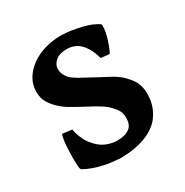

<svg xmlns="http://www.w3.org/2000/svg" viewBox="-120 -568 659 683"><g transform="rotate(-30 209.0 -227.0)"><path d="M381.8 -138.2Q381.8 -104 371.1 -79.1Q358.9 -52.2 344.2 -37.1Q328.1 -21 306.2 -9.8Q289.1 -1 263.2 5.9Q245.1 10.7 222.2 13.2Q196.3 15.1 188 15.1Q184.1 15.1 178 14.6Q171.9 14.2 165 13.2Q158.2 12.2 153.8 12.2Q136.7 11.2 117.2 5.9Q94.2 1 79.1 -4.9Q60.1 -11.7 43.9 -21Q40 -22.9 39.1 -38.1Q38.1 -49.3 38.1 -76.2Q38.1 -90.3 40 -122.1Q41 -141.1 46.9 -164.1L86.9 -159.2Q90.8 -136.2 103 -111.8Q111.8 -93.8 129.9 -76.2Q146 -60.1 165 -53.2Q186 -45.4 205.1 -44.9Q239.3 -44.9 256.8 -58.1Q273.9 -70.3 273.9 -100.1Q273.9 -121.1 264.2 -134.8Q251 -152.8 238 -163.8Q225.1 -174.8 200.2 -189L157.2 -211.9Q151.4 -214.8 116.2 -234.9Q99.1 -244.6 80.1 -262.2Q64.9 -276.4 53.2 -295.9Q43.5 -313 43 -337.9Q43 -368.7 58.1 -393.1Q74.2 -418 97.2 -434.1Q122.1 -451.2 153.1 -460.2Q184.1 -469.2 216.8 -469.2Q238.8 -469.2 259.8 -465.8Q273.9 -463.9 299.8 -458Q323.7 -452.1 335.9 -446.8Q356 -438 363.8 -431.2Q365.7 -428.2 364.7 -415Q363.8 -401.9 358.9 -383.8Q356 -371.6 348.1 -350.1Q341.3 -332 335.9 -325.2L301.8 -329.1Q289.6 -372.1 267.1 -395Q245.1 -417 211.9 -417Q183.1 -417 167 -403.8Q149.9 -389.6 149.9 -370.1Q149.9 -355 158.2 -341.8Q166 -327.6 180.2 -318.8Q195.3 -308.1 215.8 -297.9L262.2 -272.9Q284.2 -261.7 305.2 -250Q328.1 -236.8 342.8 -222.2Q362.8 -202.1 371.1 -186Q381.8 -164.1 381.8 -138.2Z"/></g></svg>

Font: Gentium Basic
Style: Bold
Weight: 700
Designer: J. Victor Gaultney and Annie Olsen
Foundry: SIL International
Version: Version 1.100